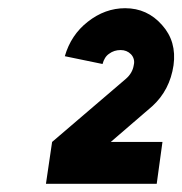

<svg xmlns="http://www.w3.org/2000/svg" viewBox="-20 -828 444 468"><path d="M285 -808Q236 -808 194 -775Q153 -743 138 -691L230 -672Q232 -680 236 -686.5Q240 -693 246 -697Q258 -706 274 -706Q289 -706 299 -696Q304 -691 306 -684Q308 -677 306 -669Q303 -650 287 -636L107 -482L92 -380H362L376 -482H250L351 -569Q394 -608 403 -669Q411 -727 375 -767Q339 -808 285 -808Z"/></svg>

Font: Unageo
Style: Black-Italic
Weight: 900
Designer: Richard Sepsi
Foundry: Richard Sepsi
Version: Version 2.000